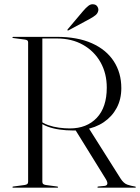

<svg xmlns="http://www.w3.org/2000/svg" viewBox="-20 -871 650 891"><path d="M543 -462Q543 -410.5 521.5 -370.2Q500 -330 461.5 -304Q423 -278 371 -269.5Q363 -268.5 354.2 -267.2Q345.5 -266 337 -265.8Q328.5 -265.5 319 -265.5Q286.5 -265.5 256.5 -269.8Q226.5 -274 201 -283.5Q175.5 -293 157 -308.5L161 -314Q179.5 -299 203.5 -290.5Q227.5 -282 253.8 -278.5Q280 -275 304 -275Q382.5 -275 429 -324Q475.5 -373 475.5 -464.5Q475.5 -530.5 446.5 -582Q417.5 -633.5 365.2 -663Q313 -692.5 243.5 -692.5H176.5V-27.5Q176.5 -20.5 180.2 -17.2Q184 -14 192.5 -12.5L245 -5.5Q247.5 -5 248.5 -4.5Q249.5 -4 249.5 -2.5Q249.5 0 245.5 0H41.5Q39.5 0 38.5 -1Q37.5 -2 37.5 -2.5Q37.5 -5 42 -5.5L94.5 -12.5Q103 -14 106.8 -17.2Q110.5 -20.5 110.5 -27.5V-674.5Q110.5 -680.5 106.8 -683.5Q103 -686.5 94.5 -687.5L42 -694.5Q37.5 -695 37.5 -697.5Q37.5 -698.5 38.5 -699.2Q39.5 -700 41.5 -700H243.5Q340 -700 406.5 -670.2Q473 -640.5 508 -586.8Q543 -533 543 -462ZM328 -271 390.5 -278.5 539.5 -42.5Q554 -20 570.8 -14.2Q587.5 -8.5 606 -5.5Q608.5 -5 609.5 -4.5Q610.5 -4 610.5 -2.5Q610.5 -2 609.5 -1Q608.5 0 606.5 0H436Q432 0 432 -2.5Q432 -4 433 -4.5Q434 -5 436 -5.5L466.5 -8.5Q477.5 -10.5 478.2 -18.8Q479 -27 471 -40ZM365 -819Q378.5 -835 390.2 -844Q402 -853 413.5 -851Q425.5 -850 431.2 -841.5Q437 -833 436.5 -824Q434.5 -809.5 423.2 -800.5Q412 -791.5 396 -783L298.5 -730.5Q297.5 -730 295.8 -729.5Q294 -729 293 -730.5Q292.5 -731.5 293 -733Q293.5 -734.5 294.5 -735.5Z"/></svg>

Font: Fraunces 120pt Light
Style: Regular
Weight: 300
Version: Version 1.000;[b76b70a41]